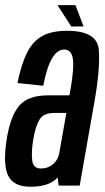

<svg xmlns="http://www.w3.org/2000/svg" viewBox="-27 -723 411 748"><path d="M201.5 0 197.5 -32Q195.5 -29.5 193 -27Q160.5 4.5 92 4.5Q26 4.5 5 -38.2Q-16 -81 -1.5 -176.5Q12.5 -269 47 -310.2Q81.5 -351.5 159 -351.5H243.5L247.5 -373.5Q262 -456 257 -493Q252 -530 223 -530Q196.5 -530 176.2 -496.5Q156 -463 141.5 -389L41 -399.5Q56 -473 78.5 -517.8Q101 -562.5 138 -582.8Q175 -603 234.5 -603Q352.5 -603 358 -528.2Q363.5 -453.5 341 -327.5L283.5 0ZM204 -127 231.5 -283H184Q143 -283 127.2 -257.5Q111.5 -232 102.5 -180Q94.5 -129.5 98.5 -98Q102.5 -66.5 132 -66.5Q160 -66.5 179.8 -83.5Q199.5 -100.5 204 -127ZM250.5 -620 197 -703H267L298.5 -620Z"/></svg>

Font: Anybody Condensed Medium
Style: Italic
Weight: 500
Width: 3
Italic angle: -10°
Designer: Tyler Finck
Foundry: Etcetera Type Company
Version: Version 1.010; ttfautohint (v1.8.3) -l 8 -r 50 -G 200 -x 14 